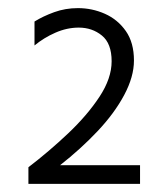

<svg xmlns="http://www.w3.org/2000/svg" viewBox="-20 -845 405 473"><path d="M50 -392V-433Q101 -472 148 -516.5Q195 -561 225 -606.5Q255 -652 255 -694Q255 -738 231 -757.5Q207 -777 174 -777Q145 -777 116.5 -764.5Q88 -752 65 -733V-792Q86 -805 113.5 -815Q141 -825 172 -825Q207 -825 238.5 -811Q270 -797 290 -768.5Q310 -740 310 -696Q310 -656 286 -611Q262 -566 220.5 -522Q179 -478 128 -438H325V-392Z"/></svg>

Font: Hind Variable Light
Style: Regular
Weight: 300
Designer: Manushi Parikh, Satya Rajpurohit
Foundry: Indian Type Foundry
Version: Version 3.000